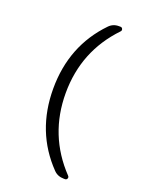

<svg xmlns="http://www.w3.org/2000/svg" viewBox="-166 -854 832 1076"><g transform="rotate(20 250.0 -315.5)"><path d="M353.5 139.6Q316.4 139.6 293 115.2Q125 -58.6 125 -314.9Q125 -571.3 293 -745.1Q317.4 -770.5 353.5 -769.5H360.4Q370.1 -769.5 373.5 -760.7Q377 -752 370.1 -745.1Q199.2 -566.4 199.2 -315.4Q199.2 -64.5 370.1 115.2Q377 122.1 373.5 130.9Q370.1 139.6 360.4 139.6Z"/></g></svg>

Font: Rounded-L Mgen+ 2m regular
Style: Regular
Weight: 400
Designer: [Source Han Sans]
Ryoko NISHIZUKA  (kana & ideographs); Paul D. Hunt (Latin, Greek & Cyrillic); Wenlong ZHANG  (bopomofo
Version: Version 1.059.20150602